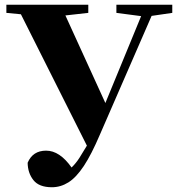

<svg xmlns="http://www.w3.org/2000/svg" viewBox="-20 -767 744 807"><path d="M704.1 -747.1V-712.9L617.2 -700.2L399.9 -201.2Q364.3 -117.7 332.3 -69.3Q300.3 -21 267.6 -0.5Q234.9 20 198.2 20Q144 20 120.4 -10Q96.7 -40 96.2 -83Q117.7 -133.8 173.8 -133.8Q231 -133.8 280.8 -63Q298.8 -80.1 314 -103.8Q329.1 -127.4 345.2 -154.8L67.9 -707L6.8 -712.9V-747.1H351.1V-712.9L254.9 -702.1L422.9 -334L573.2 -699.2L469.2 -712.9V-747.1Z"/></svg>

Font: Source Han Serif JP Heavy
Style: Regular
Weight: 900
Designer: Ryoko NISHIZUKA  (kana & ideographs); Frank Grießhammer (Latin, Greek & Cyrillic); Wenlong ZHANG  (bopomofo); Sandoll Co
Foundry: Adobe Systems Incorporated
Version: Version 1.001;PS 1.001;hotconv 16.6.54;makeotf.lib2.5.65590